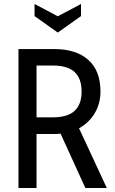

<svg xmlns="http://www.w3.org/2000/svg" viewBox="-20 -947 581 967"><path d="M73 -700H253Q363 -700 424.5 -645.5Q486 -591 486 -486Q486 -426 457.5 -377.5Q429 -329 378 -301L518 0H410L285 -274Q269 -272 252 -272H164V0H73ZM245 -356Q321 -356 356 -389Q391 -422 391 -486Q391 -551 356 -584Q321 -617 245 -617H164V-356ZM271 -865 388 -927V-866L271 -783L154 -866V-927Z"/></svg>

Font: Cabin Condensed
Style: Regular
Weight: 400
Width: 3
Designer: Pablo Impallari
Foundry: Pablo Impallari. http://www.impallari.com Igino Marini. http://www.ikern.com
Version: Version 2.200